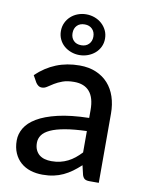

<svg xmlns="http://www.w3.org/2000/svg" viewBox="-86 -816 671 885"><g transform="rotate(10 250.0 -373.5)"><path d="M143.5 -659Q143.5 -680.5 151.8 -698Q160 -715.5 174 -728.2Q188 -741 206.8 -748Q225.5 -755 246 -755Q267 -755 285.8 -748Q304.5 -741 318.8 -728.2Q333 -715.5 341.5 -698Q350 -680.5 350 -659Q350 -638 341.5 -620.5Q333 -603 318.8 -590.8Q304.5 -578.5 285.8 -571.5Q267 -564.5 246 -564.5Q225.5 -564.5 206.8 -571.5Q188 -578.5 174 -590.8Q160 -603 151.8 -620.5Q143.5 -638 143.5 -659ZM198 -659Q198 -637.5 211 -624Q224 -610.5 247 -610.5Q269 -610.5 282.2 -624Q295.5 -637.5 295.5 -659Q295.5 -681 282.2 -694.5Q269 -708 247 -708Q224 -708 211 -694.5Q198 -681 198 -659ZM341.5 -225.5Q282 -223.5 240.5 -216.2Q199 -209 173 -197Q147 -185 135.5 -168.8Q124 -152.5 124 -132.5Q124 -113.5 130.2 -99.8Q136.5 -86 147.2 -77.2Q158 -68.5 172.5 -64.5Q187 -60.5 204 -60.5Q226.5 -60.5 245.2 -65Q264 -69.5 280.5 -77.8Q297 -86 312 -98Q327 -110 341.5 -125.5ZM55.5 -437Q98 -477.5 147.8 -497.5Q197.5 -517.5 257 -517.5Q300.5 -517.5 334 -503.2Q367.5 -489 390.5 -463.5Q413.5 -438 425.2 -402.5Q437 -367 437 -324V0H393.5Q379 0 371.5 -4.8Q364 -9.5 359.5 -22.5L349 -67Q329.5 -49 310.5 -35.2Q291.5 -21.5 270.8 -11.8Q250 -2 226.5 3Q203 8 174.5 8Q144.5 8 118.2 -0.2Q92 -8.5 72.5 -25.5Q53 -42.5 41.8 -68Q30.5 -93.5 30.5 -127.5Q30.5 -157.5 46.8 -185.2Q63 -213 99.8 -235Q136.5 -257 195.8 -271Q255 -285 341.5 -287V-324Q341.5 -381.5 317 -410Q292.5 -438.5 245 -438.5Q213 -438.5 191.2 -430.5Q169.5 -422.5 153.8 -412.8Q138 -403 126.2 -395Q114.5 -387 102 -387Q92 -387 84.8 -392.5Q77.5 -398 73 -405.5Z"/></g></svg>

Font: TypoPRO Lato
Style: Regular
Weight: 500
Designer: Lukasz Dziedzic with Adam Twardoch and Botio Nikoltchev
Foundry: tyPoland Lukasz Dziedzic
Version: Version 2.010; 2014-09-01; http://www.latofonts.com/